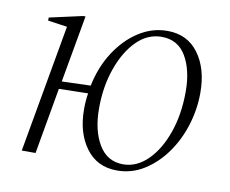

<svg xmlns="http://www.w3.org/2000/svg" viewBox="-59 -533 738 617"><g transform="rotate(10 309.5 -225.0)"><path d="M46 0 120 -417 57 -426V-436L165 -460H173L134 -241L228 -244Q241 -307 272.5 -355.5Q304 -404 347.5 -432Q391 -460 441 -460Q506 -460 542.5 -410.5Q579 -361 579 -282Q579 -229 563 -177Q547 -125 517 -83Q487 -41 446.5 -15.5Q406 10 358 10Q293 10 256.5 -39.5Q220 -89 220 -166Q220 -193 224 -218L129 -216L91 0ZM374 -13Q418 -13 454 -48.5Q490 -84 511 -144Q532 -204 532 -278Q532 -348 505.5 -393Q479 -438 426 -438Q380 -438 344.5 -402.5Q309 -367 288 -307.5Q267 -248 267 -177Q267 -105 294.5 -59Q322 -13 374 -13Z"/></g></svg>

Font: Spectral ExtraLight
Style: Italic
Weight: 275
Italic angle: -10°
Designer: Jean-Baptiste Levee
Foundry: Production Type
Version: Version 2.001